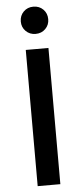

<svg xmlns="http://www.w3.org/2000/svg" viewBox="-62 -970 431 1004"><g transform="rotate(-5 153.5 -468.5)"><path d="M213 0H94V-715H213ZM153 -794Q122 -794 101.5 -814.5Q81 -835 81 -865Q81 -896 101.5 -916.5Q122 -937 153 -937Q184 -937 204.5 -916.5Q225 -896 225 -865Q225 -835 204.5 -814.5Q184 -794 153 -794Z"/></g></svg>

Font: Wix Madefor Text SemiBold
Style: Regular
Weight: 600
Designer: Dalton Maag Ltd
Foundry: Dalton Maag Ltd
Version: Version 3.100